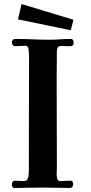

<svg xmlns="http://www.w3.org/2000/svg" viewBox="-20 -925 453 952"><path d="M345 -713Q345 -696 329 -696Q317 -696 304.5 -696.5Q292 -697 280 -697Q270 -697 266 -688.5Q262 -680 262 -671Q262 -636 261.5 -600.5Q261 -565 261 -530Q261 -420 261.5 -309.5Q262 -199 262 -89Q262 -82 261 -67Q260 -52 263.5 -39.5Q267 -27 278 -27Q291 -27 304 -28Q317 -29 330 -29Q337 -29 340 -23.5Q343 -18 343 -11Q343 -4 338.5 1.5Q334 7 326 7Q292 7 258.5 6Q225 5 191 5Q157 5 123 6Q89 7 55 7Q45 7 42 3Q39 -1 39 -10Q39 -18 42.5 -23.5Q46 -29 54 -29Q65 -29 76 -28Q87 -27 97 -27Q111 -27 116 -36Q121 -45 122 -57.5Q123 -70 123 -79L124 -653Q124 -662 122 -679.5Q120 -697 108 -698Q105 -698 102.5 -698Q100 -698 97 -698Q87 -698 77.5 -697Q68 -696 58 -696Q39 -696 39 -715Q39 -722 43.5 -727Q48 -732 55 -732Q98 -732 140.5 -730Q183 -728 226 -728Q252 -728 278.5 -730Q305 -732 331 -732Q339 -732 342 -726Q345 -720 345 -713ZM344 -827 331 -775 69 -829 87 -905Z"/></svg>

Font: Kaisei Tokumin
Style: Bold
Weight: 700
Designer: Font-Kai, 金井和夫
Foundry: KAZUO KANAI
Version: Version 5.003